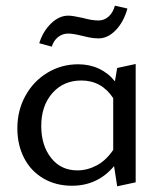

<svg xmlns="http://www.w3.org/2000/svg" viewBox="-20 -648 571 675"><path d="M162 -484 118 -496Q131 -538 159.5 -565.5Q188 -593 220 -593Q235 -593 271 -585Q303 -576 326 -576Q346 -576 361.5 -589.5Q377 -603 384 -628L428 -618Q415 -571 387 -542Q359 -513 326 -513Q309 -513 290.5 -517Q272 -521 269 -522Q237 -530 220 -530Q200 -530 184.5 -518Q169 -506 162 -484ZM457 -423V-7L392 7L381 -64Q323 5 233 5Q176 5 132 -21Q88 -47 64.5 -93Q41 -139 41 -197Q41 -260 69.5 -311.5Q98 -363 147 -392.5Q196 -422 255 -422Q295 -422 328 -406.5Q361 -391 384 -362L392 -409ZM378 -121V-303Q337 -365 266 -365Q203 -365 164 -320.5Q125 -276 125 -205Q125 -137 159.5 -93Q194 -49 252 -49Q287 -49 320 -66.5Q353 -84 378 -121Z"/></svg>

Font: Ysabeau Infant Medium
Style: Regular
Weight: 500
Designer: Christian Thalmann (Catharsis Fonts)
Version: Version 0.003